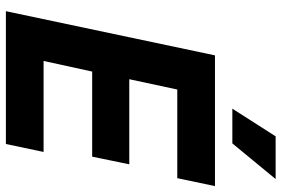

<svg xmlns="http://www.w3.org/2000/svg" viewBox="-172 -784 956 652"><g transform="rotate(90 306.0 -458.0)"><path d="M18 0 168 -710H612L585 -582H284L249 -419H538L512 -293H223L187 -128H496L469 0ZM349 -769 443 -916H588L467 -769Z"/></g></svg>

Font: Geist Mono
Style: Bold Italic
Weight: 700
Italic angle: -12°
Monospace: yes
Designer: Basement.studio, Andrés Briganti, Mateo Zaragoza
Foundry: Basement.studio, Vercel, Andrés Briganti, Guido Ferreyra, Mateo Zaragoza
Version: Version 1.500; ttfautohint (v1.8.4.7-5d5b)